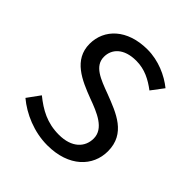

<svg xmlns="http://www.w3.org/2000/svg" viewBox="-161 -663 785 785"><g transform="rotate(45 231.5 -270.5)"><path d="M233 13C358 13 426 -59 426 -145C426 -248 339 -279 259 -310C197 -333 141 -353 141 -407C141 -451 174 -489 246 -489C296 -489 334 -468 370 -441L410 -494C369 -527 310 -554 246 -554C129 -554 62 -487 62 -403C62 -311 146 -276 222 -247C282 -225 348 -199 348 -141C348 -91 311 -51 236 -51C168 -51 120 -78 73 -116L33 -61C83 -19 156 13 233 13Z"/></g></svg>

Font: Noto Sans CJK SC DemiLight
Style: Regular
Weight: 350
Designer: Ryoko NISHIZUKA 西塚涼子 (kana, bopomofo & ideographs); Paul D. Hunt (Latin, Greek & Cyrillic); Sandoll Communications 산돌커뮤니
Foundry: Adobe
Version: Version 2.004;hotconv 1.0.118;makeotfexe 2.5.65603